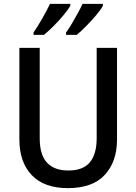

<svg xmlns="http://www.w3.org/2000/svg" viewBox="-20 -961 704 991"><path d="M584 -241Q584 -127 521 -58.5Q458 10 330 10Q208 10 144 -57Q80 -124 80 -242V-714H185V-247Q185 -162 222.5 -121.5Q260 -81 333 -81Q409 -81 444 -123.5Q479 -166 479 -248V-714H584ZM511 -931Q501 -912 477 -883.5Q453 -855 425.5 -827Q398 -799 376 -781H321V-793Q336 -814 352 -841Q368 -868 382.5 -894.5Q397 -921 406 -941H511ZM343 -931Q332 -912 309 -884Q286 -856 258 -828Q230 -800 207 -781H153V-793Q175 -825 199.5 -868Q224 -911 238 -941H343Z"/></svg>

Font: Noto Sans Gurmukhi SemiCondensed Medium
Style: Regular
Weight: 500
Width: 4
Designer: Jelle Bosma - Monotype Design Team
Foundry: Monotype Imaging Inc.
Version: Version 2.004; ttfautohint (v1.8.4.7-5d5b)